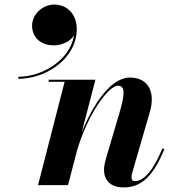

<svg xmlns="http://www.w3.org/2000/svg" viewBox="-20 -808 787 838"><path d="M120 -696C120 -648 154.5 -610 215 -610C248 -610 285.5 -625 303 -653.5C285.5 -546 165.5 -473 60 -473V-464C182.5 -464 315 -553.5 315 -681C315 -748.5 271 -788 217 -788C164 -788 120 -744 120 -696ZM262 -451 146 0H277L316 -150C361 -306 452.5 -434 495 -434C528 -434 524.5 -393.5 501.5 -316L441.5 -112.5C438 -100 434 -82 434 -67.5C434 -19.5 463.5 10 520.5 10C595.5 10 648.5 -37 697.5 -157.5L689 -160.5C648.5 -63 608 -17.5 568.5 -17.5C558 -17.5 554 -23.5 554 -34.5C554 -39.5 555.5 -48 557 -53.5L634 -319.5C659 -404.5 629 -469.5 546.5 -469.5C462.5 -469.5 384 -349 336.5 -229.5L396.5 -460H192.5V-451Z"/></svg>

Font: Bodoni* 24pt
Style: Bold Italic
Weight: 700
Italic angle: -13°
Version: Version 2.3